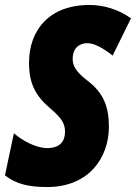

<svg xmlns="http://www.w3.org/2000/svg" viewBox="-38 -744 548 774"><path d="M152 10C322 10 401 -110 401 -233C401 -314 379 -369 317 -417C263 -458 255 -482 255 -507C255 -552 284 -570 314 -570C340 -570 376 -552 416 -520L490 -670C440 -707 377 -724 323 -724C157 -724 79 -619 79 -491C79 -407 105 -357 167 -305C214 -265 224 -243 224 -213C224 -157 183 -147 153 -147C107 -147 52 -177 18 -207L-18 -37C28 -1 81 10 152 10Z"/></svg>

Font: Noto Sans ExtraCondensed Black
Style: Italic
Weight: 900
Width: 2
Italic angle: -12°
Designer: Monotype Design Team
Foundry: Monotype Imaging Inc.
Version: Version 2.013